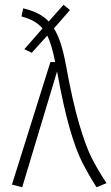

<svg xmlns="http://www.w3.org/2000/svg" viewBox="-20 -776 466 804"><path d="M426 -9 384 8Q347 -51 322 -101Q297 -151 271 -241.5Q245 -332 219 -477L73 8L30 -3L191 -516H211Q197 -589 178 -627L113 -555L82 -570L158 -657Q129 -692 70 -707L77 -741Q148 -725 184 -686L246 -756L273 -734L206 -657Q222 -631 234 -594.5Q246 -558 256 -504Q284 -350 311.5 -257Q339 -164 363.5 -115.5Q388 -67 426 -9Z"/></svg>

Font: Fira Sans Condensed ExtraLight
Style: Regular
Weight: 275
Width: 3
Designer: Carrois Corporate & Edenspiekermann AG
Foundry: Carrois Corporate GbR & Edenspiekermann AG
Version: Version 4.203